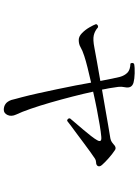

<svg xmlns="http://www.w3.org/2000/svg" viewBox="125 -874 749 1040"><g transform="rotate(90 500.0 -353.5)"><path d="M574 1Q556 1 542.5 -8.5Q529 -18 521 -40Q518 -51 514.5 -65.5Q511 -80 506 -97Q496 -135 485 -184.5Q474 -234 463 -286.5Q452 -339 442.5 -387.5Q433 -436 427 -472Q383 -462 345 -452.5Q307 -443 283 -435Q252 -425 235.5 -415Q219 -405 196 -405Q177 -405 159 -422.5Q141 -440 128 -462.5Q115 -485 110 -499Q112 -505 117 -508Q122 -511 128 -509Q147 -492 170.5 -486.5Q194 -481 239 -490Q268 -495 315.5 -504Q363 -513 418 -522Q411 -558 405.5 -585.5Q400 -613 396 -628Q389 -653 373.5 -668.5Q358 -684 324 -685Q320 -690 320.5 -696Q321 -702 326 -705Q345 -709 376.5 -708Q408 -707 426 -702Q460 -693 452 -655Q448 -637 450 -619.5Q452 -602 457 -573Q458 -569 458 -567Q460 -559 461.5 -550Q463 -541 465 -531Q517 -540 566.5 -548.5Q616 -557 655.5 -564Q695 -571 715 -574Q731 -576 740 -579.5Q749 -583 759 -592Q779 -612 794 -600Q814 -587 837 -566.5Q860 -546 873 -531Q885 -517 878 -507Q872 -499 859 -499Q846 -498 839 -493Q826 -484 803 -468Q780 -452 754 -432Q728 -412 702.5 -393.5Q677 -375 658.5 -361Q640 -347 634 -342Q619 -344 621 -358Q629 -368 645.5 -387Q662 -406 681 -428.5Q700 -451 716 -471.5Q732 -492 739 -505Q746 -517 742 -523Q738 -529 719 -527Q695 -525 656 -518.5Q617 -512 570.5 -503Q524 -494 476 -483Q487 -432 502.5 -371.5Q518 -311 535 -252Q552 -193 569 -144Q586 -95 600 -66Q612 -40 602.5 -19.5Q593 1 574 1Z"/></g></svg>

Font: Zen Old Mincho
Style: Regular
Weight: 400
Designer: Yoshimichi Ohira
Foundry: Positype
Version: Version 1.001